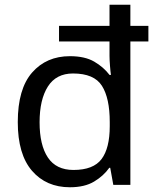

<svg xmlns="http://www.w3.org/2000/svg" viewBox="-20 -873 657 810"><path d="M275 -83Q175 -83 115 -152.5Q55 -222 55 -358Q55 -498 115.5 -567Q176 -636 275 -636Q338 -636 377.5 -613Q417 -590 442 -557H448Q446 -570 444 -595.5Q442 -621 442 -637V-698H229V-764H442V-853H530V-764H606V-698H530V-93H458L445 -165H441Q417 -131 377 -107Q337 -83 275 -83ZM290 -156Q374 -156 408.5 -202Q443 -248 443 -341V-358Q443 -459 410 -511Q377 -563 288 -563Q217 -563 182 -508Q147 -453 147 -357Q147 -261 182 -208.5Q217 -156 290 -156Z"/></svg>

Font: Noto Sans Telugu UI
Style: Regular
Weight: 400
Designer: Jelle Bosma - Monotype Design Team
Foundry: Monotype Imaging Inc.
Version: Version 2.005; ttfautohint (v1.8.4.7-5d5b)